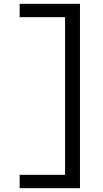

<svg xmlns="http://www.w3.org/2000/svg" viewBox="-20 -843 540 1006"><path d="M83 143V73H321V-753H83V-823H399V143Z"/></svg>

Font: Iosevka Julsh Curly
Style: Regular
Weight: 400
Designer: Belleve Invis
Foundry: Belleve Invis
Version: Version 15.0.2; ttfautohint (v1.8.4)